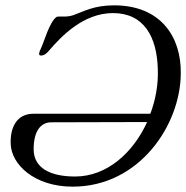

<svg xmlns="http://www.w3.org/2000/svg" viewBox="-20 -684 697 719"><path d="M407 -664C331 -664 294 -641 254 -627C242 -623 230 -622 220 -622C214 -622 208 -622 203 -622C198 -622 193 -622 191 -620C165 -601 145 -527 133 -502C127 -490 122 -476 133 -476C146 -476 156 -485 164 -495C208 -546 291 -635 403 -635C520 -635 568 -545 571 -424C573 -368 563 -311 543 -258H105C44 -258 18 -209 20 -146C22 -68 109 15 252 15C502 15 656 -216 657 -409C659 -546 582 -664 407 -664ZM261 -23C168 -23 106 -55 106 -125C106 -194 133 -226 172 -226L531 -227C478 -111 380 -23 261 -23Z"/></svg>

Font: EB Garamond
Style: Italic
Weight: 400
Italic angle: -17.2°
Designer: Georg Duffner and Octavio Pardo
Foundry: Georg Duffner
Version: Version 1.000;PS 001.000;hotconv 1.0.88;makeotf.lib2.5.64775